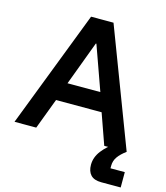

<svg xmlns="http://www.w3.org/2000/svg" viewBox="-126 -771 923 1068"><g transform="rotate(15 335.0 -237.5)"><path d="M5 0 265 -675H394.2L650.8 0H521.7L459.2 -176.7H196.7L130 0ZM234.2 -283.3H423.3L332.5 -537.5H329.2ZM558.3 200Q516.7 200 497.1 179.2Q477.5 158.3 477.5 120.8Q477.5 76.7 507.5 38.3Q537.5 0 576.7 -23.3L650.8 0Q620 22.5 603.8 45.4Q587.5 68.3 587.5 97.5V111.7H670V200Z"/></g></svg>

Font: Funnel Sans SemiBold
Style: Regular
Weight: 600
Designer: NORD ID, Kristian Moeller
Foundry: Dicotype
Version: Version 1.000